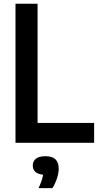

<svg xmlns="http://www.w3.org/2000/svg" viewBox="-20 -760 523 1022"><path d="M62.5 0V-740H180V-105.5H481V0ZM185 241.5Q205 200 209.5 170Q154.5 164.5 154.5 120.5Q154.5 98 171.2 84.8Q188 71.5 222.5 71.5Q292.5 71.5 292.5 137Q292.5 161.5 283 190Q273.5 218.5 259 241.5Z"/></svg>

Font: Encode Sans Condensed SemiBold
Style: Regular
Weight: 600
Width: 3
Designer: Multiple Designers
Foundry: Impallari Type
Version: Version 3.000; ttfautohint (v1.8.3) -l 8 -r 50 -G 200 -x 14 